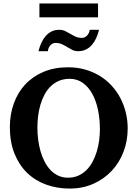

<svg xmlns="http://www.w3.org/2000/svg" viewBox="-20 -1077 796 1113"><path d="M559.1 -328.1Q559.1 -386.7 548.1 -439.7Q537.1 -492.7 515.1 -532.7Q493.2 -572.8 460.2 -596.4Q427.2 -620.1 383.8 -620.1Q349.1 -620.1 321.8 -608.4Q294.4 -596.7 273.7 -576.4Q252.9 -556.2 238.3 -528.8Q223.6 -501.5 214.4 -470Q205.1 -438.5 200.9 -404.5Q196.8 -370.6 196.8 -336.9Q196.8 -301.3 201.4 -266.1Q206.1 -231 215.3 -198.7Q224.6 -166.5 239.3 -138.7Q253.9 -110.8 273.4 -90.6Q293 -70.3 318.1 -58.6Q343.3 -46.9 374 -46.9Q407.2 -46.9 434.1 -58.8Q460.9 -70.8 481.4 -91.3Q502 -111.8 516.6 -139.2Q531.2 -166.5 540.8 -197.8Q550.3 -229 554.7 -262.5Q559.1 -295.9 559.1 -328.1ZM720.2 -332Q720.2 -260.3 696 -197Q671.9 -133.8 627.4 -86.4Q583 -39.1 521 -11.5Q459 16.1 383.8 16.1Q309.1 16.1 245.4 -7.6Q181.6 -31.2 135.5 -76.7Q89.4 -122.1 63.2 -188.5Q37.1 -254.9 37.1 -339.8Q37.1 -413.6 60.1 -477.3Q83 -541 126.2 -587.4Q169.4 -633.8 232.2 -660.4Q294.9 -687 375 -687Q426.8 -687 472.7 -674.1Q518.6 -661.1 556.9 -637.9Q595.2 -614.7 625.5 -582.3Q655.8 -549.8 676.8 -510.3Q697.8 -470.7 709 -425.5Q720.2 -380.4 720.2 -332ZM554.2 -904.3Q547.9 -878.4 537.6 -856Q527.3 -833.5 512.7 -816.7Q498 -799.8 478.3 -790Q458.5 -780.3 433.1 -780.3Q413.6 -780.3 398.9 -787.8Q384.3 -795.4 369.9 -804.2Q355.5 -813 339.4 -820.6Q323.2 -828.1 301.3 -828.1Q284.7 -828.1 272.2 -814.5Q259.8 -800.8 257.3 -780.3H203.1Q209.5 -806.2 219.7 -828.6Q230 -851.1 244.6 -867.9Q259.3 -884.8 278.8 -894.5Q298.3 -904.3 323.2 -904.3Q342.8 -904.3 357.9 -897Q373 -889.6 387.5 -880.9Q401.9 -872.1 418 -864.7Q434.1 -857.4 456.1 -857.4Q463.9 -857.4 471.4 -861.1Q479 -864.7 484.9 -871.1Q490.7 -877.4 494.9 -886Q499 -894.5 500 -904.3ZM208.5 -976.6V-1057.1H548.3V-976.6Z"/></svg>

Font: Charis SIL Eur
Style: Bold
Weight: 700
Foundry: SIL International
Version: Version 5.000